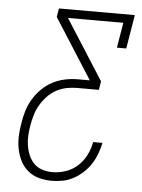

<svg xmlns="http://www.w3.org/2000/svg" viewBox="-53 -777 605 819"><g transform="rotate(5 250.0 -367.5)"><path d="M199 0Q171 0 144.5 -7Q118 -14 97.5 -31Q77 -48 65 -71.5Q53 -95 47.5 -121.5Q42 -148 43 -176.5Q44 -205 49 -233Q53 -260 61 -286.5Q69 -313 84 -338Q99 -363 120 -383.5Q141 -404 166.5 -417Q192 -430 219 -435.5Q246 -441 273 -441H324L160 -698L166 -735H491L467 -590H427L445 -698H208L372 -441L366 -404H273Q251 -404 228 -399.5Q205 -395 184 -383.5Q163 -372 146 -354Q129 -336 117 -315.5Q105 -295 98.5 -272.5Q92 -250 88 -227Q84 -205 83 -182.5Q82 -160 85.5 -139Q89 -118 97.5 -98.5Q106 -79 120.5 -64.5Q135 -50 156 -43.5Q177 -37 199 -37Q227 -37 255.5 -46.5Q284 -56 306.5 -76.5Q329 -97 342.5 -124Q356 -151 361 -180H401Q396 -156 387.5 -133Q379 -110 365.5 -89Q352 -68 333 -50.5Q314 -33 292 -21Q270 -9 246 -4.5Q222 0 199 0Z"/></g></svg>

Font: Iosevka Slab XLtObl
Style: Regular
Weight: 200
Italic angle: -9°
Monospace: yes
Designer: Belleve Invis
Foundry: Belleve Invis
Version: Version 11.1.1; ttfautohint (v1.8.3)